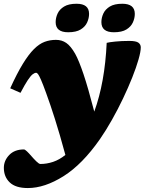

<svg xmlns="http://www.w3.org/2000/svg" viewBox="-44 -744 751 997"><path d="M62.5 -262 9 -285.5Q44.5 -363.5 74.8 -412.8Q105 -462 132.5 -489.2Q160 -516.5 187.8 -526.8Q215.5 -537 246.5 -537Q277 -537 300.2 -521Q323.5 -505 346.5 -464.5Q365.5 -430.5 389.8 -358.5Q414 -286.5 445.5 -164.5Q500.5 -315.5 510 -521.5Q523 -525 554.8 -528.2Q586.5 -531.5 627.5 -531.5Q662 -531.5 674.5 -522.5Q687 -513.5 687 -498Q687 -475.5 675.2 -434.8Q663.5 -394 642.8 -341.8Q622 -289.5 595 -232.8Q568 -176 537.2 -121.5Q506.5 -67 475 -21.5Q384 109 286 170.8Q188 232.5 100.5 232.5Q37 232.5 6.5 203.2Q-24 174 -24 127.5Q-24 90 3.8 61Q31.5 32 80 32Q85.5 32 96 42Q106.5 52 118.5 66Q130.5 80 144.5 93.8Q158.5 107.5 165.5 107.5Q199 107.5 231.8 96.5Q264.5 85.5 295.5 60.5Q265.5 -50 241.2 -126.2Q217 -202.5 195.5 -261Q179 -306.5 169.2 -328.8Q159.5 -351 154 -358.5Q148.5 -366 143.5 -366Q135.5 -366 125.2 -358Q115 -350 100 -327.5Q85 -305 62.5 -262ZM310 -576.5Q245 -576.5 245 -629Q245 -651.5 255 -673.5Q265 -695.5 288.8 -710Q312.5 -724.5 353.5 -724.5Q418.5 -724.5 418.5 -672Q418.5 -649.5 408.5 -627.5Q398.5 -605.5 375 -591Q351.5 -576.5 310 -576.5ZM547.5 -576.5Q482.5 -576.5 482.5 -629Q482.5 -651.5 492.5 -673.5Q502.5 -695.5 526.2 -710Q550 -724.5 591 -724.5Q656 -724.5 656 -672Q656 -649.5 646 -627.5Q636 -605.5 612.5 -591Q589 -576.5 547.5 -576.5Z"/></svg>

Font: Newsreader 6pt ExtraBold
Style: Italic
Weight: 800
Italic angle: -17°
Designer: Hugues Gentile
Foundry: Production Type
Version: Version 1.003; ttfautohint (v1.8.3)